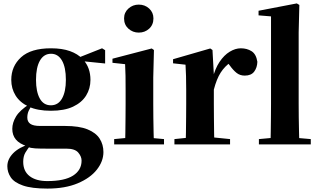

<svg xmlns="http://www.w3.org/2000/svg" viewBox="-20 -846 1870 1125"><path d="M258 259Q166 259 114.5 241Q63 223 43 193Q23 163 23 128Q23 87 57 52Q91 17 161 -5L163 0Q141 27 128.5 48.5Q116 70 116 102Q116 157 153.5 186Q191 215 257 215Q358 215 408 183Q458 151 458 95Q458 71 438.5 48Q419 25 369 25H258Q212 25 186.5 23.5Q161 22 137 14V10Q52 -16 52 -91Q52 -127 74 -163.5Q96 -200 154 -237V-246L172 -237Q156 -214 148 -196.5Q140 -179 140 -157Q140 -133 157.5 -120.5Q175 -108 215 -108H361Q444 -108 493 -88Q542 -68 564 -33.5Q586 1 586 45Q586 99 547.5 148Q509 197 435.5 228Q362 259 258 259ZM278 -197Q200 -197 148.5 -221Q97 -245 71.5 -286Q46 -327 46 -378Q46 -458 103.5 -510.5Q161 -563 279 -563Q344 -563 390 -546.5Q436 -530 463 -501L468 -496Q510 -449 510 -378Q510 -327 484.5 -286Q459 -245 408 -221Q357 -197 278 -197ZM278 -229Q321 -229 343.5 -269Q366 -309 366 -378Q366 -452 343 -491.5Q320 -531 279 -531Q237 -531 214 -491Q191 -451 191 -378Q191 -309 213 -269Q235 -229 278 -229ZM428 -491V-506H434L578 -563L596 -552V-474Z M649 0V-31L754 -41H832L941 -31V0ZM713 0Q714 -26 714.5 -68.5Q715 -111 715.5 -157Q716 -203 716 -238V-318Q716 -368 715.5 -401.5Q715 -435 713 -470L639 -478V-502L869 -562L882 -553L878 -392V-238Q878 -203 878.5 -157Q879 -111 880 -68.5Q881 -26 882 0ZM793 -655Q758 -655 732.5 -678Q707 -701 707 -738Q707 -773 732.5 -796Q758 -819 793 -819Q829 -819 854 -796Q879 -773 879 -738Q879 -701 854 -678Q829 -655 793 -655Z M1002 0V-31L1109 -42H1219L1328 -31V0ZM1067 0Q1069 -26 1069.5 -68.5Q1070 -111 1070.5 -157Q1071 -203 1071 -238V-321Q1071 -371 1070 -401Q1069 -431 1067 -467L994 -475V-499L1212 -562L1225 -553L1233 -409V-408V-238Q1233 -203 1233.5 -157Q1234 -111 1234.5 -68.5Q1235 -26 1236 0ZM1233 -321 1194 -386H1226Q1240 -444 1266.5 -483.5Q1293 -523 1326 -543Q1359 -563 1391 -563Q1427 -563 1454 -546Q1481 -529 1488 -484Q1487 -450 1469.5 -426.5Q1452 -403 1414 -403Q1386 -403 1366 -419Q1346 -435 1326 -463L1303 -492L1335 -484Q1297 -458 1273 -420.5Q1249 -383 1233 -321Z M1497 0V-31L1606 -41H1685L1801 -31V0ZM1565 0Q1566 -37 1566.5 -77.5Q1567 -118 1567.5 -159Q1568 -200 1568 -238V-750L1495 -756V-783L1719 -826L1734 -817L1730 -656V-238Q1730 -200 1730.5 -159Q1731 -118 1732 -77.5Q1733 -37 1734 0Z"/></svg>

Font: Noto Serif JP ExtraLight Black
Style: Regular
Weight: 900
Version: Version 2.003-H1;hotconv 1.1.1;makeotfexe 2.6.0